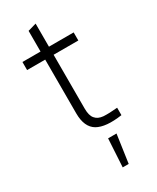

<svg xmlns="http://www.w3.org/2000/svg" viewBox="-222 -702 820 1005"><g transform="rotate(-30 188.0 -200.0)"><path d="M333 -451.2Q295.9 -451.2 183.6 -451.2Q183.6 -370.1 183.6 -126Q183.6 -83 200.2 -64.5Q215.8 -44.9 249 -42Q282.2 -40 333 -44.9Q333 -30.3 333 0Q232.4 14.6 182.6 -13.7Q132.8 -43 132.8 -126Q132.8 -234.4 132.8 -451.2Q105.5 -451.2 23.4 -451.2Q23.4 -462.9 23.4 -500Q50.8 -500 132.8 -500Q132.8 -531.2 132.8 -625Q145.5 -628.9 183.6 -639.6Q183.6 -605.5 183.6 -500Q221.7 -500 333 -500Q333 -487.3 333 -451.2ZM202.1 240.2Q204.1 197.3 211.9 70.3Q224.6 70.3 262.7 70.3Q256.8 112.3 238.3 240.2Q228.5 240.2 202.1 240.2Z"/></g></svg>

Font: LeFont
Style: ExtraLight
Weight: 200
Designer: Leryon MEDIA
Version: Version 1.0